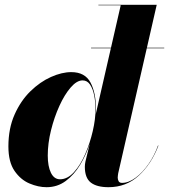

<svg xmlns="http://www.w3.org/2000/svg" viewBox="-20 -770 704 800"><path d="M380 -314Q380 -304.5 379 -294.5L483 -748H390V-750H633L472.5 -48Q472 -43.5 471.2 -38.8Q470.5 -34 470.5 -30Q470.5 -22 474.2 -15Q478 -8 488.5 -8Q516 -8 545 -29.5Q574 -51 598.8 -86.5Q623.5 -122 638.5 -164L640 -163Q611.5 -88 559 -39Q506.5 10 432 10Q383.5 10 358.5 -9.2Q333.5 -28.5 333.5 -75Q333.5 -85 336 -97L354 -171Q339 -125 314 -83.5Q289 -42 254 -16Q219 10 174 10Q139.5 10 102.8 -5.5Q66 -21 40.5 -58Q15 -95 15 -160Q15 -235 40.8 -292.8Q66.5 -350.5 106.8 -389.8Q147 -429 192.2 -449.2Q237.5 -469.5 277 -469.5Q334 -469.5 357 -426.2Q380 -383 380 -314ZM378 -314Q378 -344.5 372.5 -372.2Q367 -400 355.2 -417.5Q343.5 -435 324 -435Q300 -435 274.5 -405.5Q249 -376 227.5 -328.8Q206 -281.5 192.5 -227Q179 -172.5 179 -122Q179 -77 192.2 -50Q205.5 -23 230 -23Q261 -23 288 -52.5Q315 -82 335 -128Q355 -174 366.5 -223.8Q378 -273.5 378 -314ZM359.4 -571H664.3V-569H359.4Z"/></svg>

Font: Bodoni* 96
Style: Bold Italic
Weight: 700
Italic angle: -13°
Version: Version 2.2